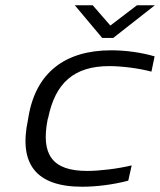

<svg xmlns="http://www.w3.org/2000/svg" viewBox="-20 -700 608 729"><path d="M88 -256 86 -244C51 -79 115 9 292 9C346 9 410 1 467 -14L480 -72C426 -59 357 -51 311 -51C177 -51 135 -114 161 -247L163 -253C190 -385 261 -449 395 -449C441 -449 507 -441 555 -428L567 -486C516 -501 456 -509 402 -509C228 -509 116 -425 88 -256ZM264 -680 368 -556H410L568 -680H500L399 -603L332 -680Z"/></svg>

Font: LT Wave Light
Style: Italic
Weight: 300
Designer: Daniel Lyons
Version: Version 2.5 (Glyphs App)